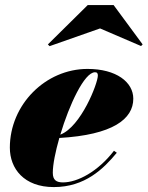

<svg xmlns="http://www.w3.org/2000/svg" viewBox="-20 -750 600 780"><path d="M386.5 -634.5 553 -563 559.5 -569.5 441.5 -729.5H336.5L174.5 -569.5L181.5 -562.5ZM194.5 -48C194.5 -81.5 205 -133.5 221 -189.5C438.5 -202 521.5 -266.5 521.5 -349C521.5 -416.5 452.5 -470 335.5 -470C165 -470 20 -325 20 -150C20 -65 77.5 10 198.5 10C325 10 400.5 -64 454.5 -129.5L443 -137.5C378 -53 295 -9 236 -9C209.5 -9 194.5 -18 194.5 -48ZM366 -456.5C375 -456.5 377.5 -451.5 377.5 -443C377.5 -411.5 309 -235 225 -203C261 -323.5 322.5 -456.5 366 -456.5Z"/></svg>

Font: Bodoni* 16pt Fatface
Style: Italic
Weight: 900
Italic angle: -13°
Version: Version 2.3